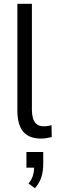

<svg xmlns="http://www.w3.org/2000/svg" viewBox="-20 -725 309 1017"><path d="M197 9Q134 9 103 -27.5Q72 -64 72 -140V-705H149V-143Q149 -120 154 -100.5Q159 -81 173 -68.5Q187 -56 212 -56Q224 -56 235.5 -58Q247 -60 253 -62L254 1Q237 5 224 7Q211 9 197 9ZM165 272 131 247Q148 227 154.5 204.5Q161 182 161 153L175 163H120V80H209V143Q209 182 199 213.5Q189 245 165 272Z"/></svg>

Font: Nunito Sans 10pt Condensed
Style: Regular
Weight: 400
Width: 3
Designer: Vernon Adams
Foundry: Vernon Adams
Version: Version 3.101;gftools[0.9.27]